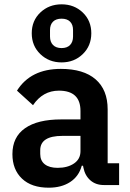

<svg xmlns="http://www.w3.org/2000/svg" viewBox="-20 -851 597 883"><path d="M126 -698.2Q126 -755.9 165.5 -793.5Q205.1 -831.1 263.2 -831.1Q321.3 -831.1 360.6 -793.5Q399.9 -755.9 399.9 -698.2Q399.9 -640.1 360.6 -602.1Q321.3 -564 263.2 -564Q205.1 -564 165.5 -602.1Q126 -640.1 126 -698.2ZM315.9 -683.1V-712.9Q315.9 -737.8 302.2 -751.5Q288.6 -765.1 263.2 -765.1Q237.8 -765.1 223.9 -751.5Q210 -737.8 210 -712.9V-683.1Q210 -658.2 223.9 -644Q237.8 -629.9 263.2 -629.9Q288.6 -629.9 302.2 -644Q315.9 -658.2 315.9 -683.1ZM204.1 12.2Q125 12.2 81.1 -29.5Q37.1 -71.3 37.1 -142.1Q37.1 -220.7 95 -261.2Q152.8 -301.8 261.2 -301.8H350.1V-340.8Q350.1 -434.1 251 -434.1Q176.8 -434.1 131.8 -367.2L58.1 -434.1Q121.1 -534.2 259.8 -534.2Q364.3 -534.2 419.7 -486.1Q475.1 -438 475.1 -348.1V-100.1H527.8V0H458Q420.4 0 395.8 -21.5Q371.1 -43 363.8 -79.1L361.8 -88.9H356Q342.8 -40 302.7 -13.9Q262.7 12.2 204.1 12.2ZM245.1 -79.1Q291 -79.1 320.6 -99.4Q350.1 -119.6 350.1 -155.8V-226.1H267.1Q165 -226.1 165 -160.2V-143.1Q165 -111.8 186 -95.5Q207 -79.1 245.1 -79.1Z"/></svg>

Font: Anuphan SemiBold
Style: Bold
Weight: 600
Designer: Mike Abbink, Paul van der Laan, Pieter van Rosmalen, Mint Tantisuwanna
Foundry: Bold Monday; Cadson Demak
Version: Version 3.002;hotconv 1.0.109;makeotfexe 2.5.65596